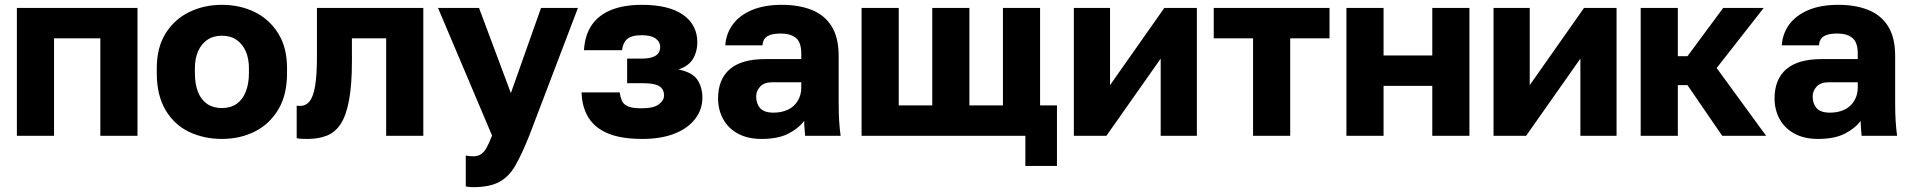

<svg xmlns="http://www.w3.org/2000/svg" viewBox="-20 -563 7922 796"><path d="M50 0V-530H550V0H396V-404H204V0Z M900 13Q826 13 764.5 -16Q703 -45 666.5 -106.5Q630 -168 630 -260V-280Q630 -366 666.5 -424.5Q703 -483 764.5 -513Q826 -543 900 -543Q975 -543 1036 -513Q1097 -483 1133.5 -424.5Q1170 -366 1170 -280V-260Q1170 -169 1133.5 -108.5Q1097 -48 1036 -17.5Q975 13 900 13ZM900 -115Q936 -115 961 -132.5Q986 -150 999 -183Q1012 -216 1012 -260V-280Q1012 -320 999 -350Q986 -380 961 -397.5Q936 -415 900 -415Q864 -415 839 -397.5Q814 -380 801 -350Q788 -320 788 -280V-260Q788 -214 801 -181.5Q814 -149 839 -132Q864 -115 900 -115Z M1256 13Q1247 13 1232.5 12.5Q1218 12 1210 10V-125Q1213 -124 1225 -124Q1248 -124 1263.5 -143Q1279 -162 1286.5 -207Q1294 -252 1294 -330V-530H1735V0H1581V-404H1439V-310Q1439 -211 1427 -147Q1415 -83 1392 -48.5Q1369 -14 1334.5 -0.5Q1300 13 1256 13Z M1941 213Q1926 213 1911 210V82Q1926 85 1941 85Q1961 85 1974 76.5Q1987 68 1997.5 49Q2008 30 2020 -1L1796 -530H1966L2098 -177L2223 -530H2376L2174 0Q2144 75 2117 122.5Q2090 170 2049.5 191.5Q2009 213 1941 213Z M2643 13Q2556 13 2501.5 -9.5Q2447 -32 2420 -75Q2393 -118 2391 -180H2549Q2552 -160 2558.5 -145Q2565 -130 2583.5 -122Q2602 -114 2640 -114Q2690 -114 2711.5 -130.5Q2733 -147 2733 -167Q2733 -193 2713.5 -205.5Q2694 -218 2649 -218H2580V-320H2641Q2679 -320 2698 -332Q2717 -344 2717 -369Q2717 -389 2698.5 -403Q2680 -417 2641 -417Q2598 -417 2580 -401Q2562 -385 2559 -355H2401Q2405 -418 2433.5 -459.5Q2462 -501 2514.5 -522Q2567 -543 2641 -543Q2753 -543 2812 -501.5Q2871 -460 2871 -387Q2871 -349 2853 -319Q2835 -289 2793 -275Q2851 -263 2871.5 -232Q2892 -201 2892 -158Q2892 -109 2862 -70Q2832 -31 2776.5 -9Q2721 13 2643 13Z M3137 13Q3080 13 3039.5 -9Q2999 -31 2978 -69.5Q2957 -108 2957 -155Q2957 -234 3005.5 -276Q3054 -318 3152 -318H3302V-340Q3302 -388 3279.5 -406Q3257 -424 3217 -424Q3179 -424 3161 -412.5Q3143 -401 3141 -375H2987Q2990 -423 3017.5 -461Q3045 -499 3096.5 -521Q3148 -543 3222 -543Q3292 -543 3345 -522Q3398 -501 3427.5 -454.5Q3457 -408 3457 -330V-135Q3457 -93 3459 -61.5Q3461 -30 3465 0H3318Q3317 -17 3315.5 -30Q3314 -43 3314 -62Q3290 -30 3247.5 -8.5Q3205 13 3137 13ZM3187 -96Q3220 -96 3246 -108Q3272 -120 3287 -144.5Q3302 -169 3302 -200V-222H3182Q3148 -222 3131.5 -204Q3115 -186 3115 -163Q3115 -133 3131.5 -114.5Q3148 -96 3187 -96Z M4231 125V0H3552V-530H3706V-126H3845V-530H3999V-126H4138V-530H4292V-126H4362V125Z M4432 0V-530H4582V-210L4807 -530H4942V0H4792V-320L4567 0Z M5175 0V-404H5012V-530H5492V-404H5329V0Z M5562 0V-530H5716V-333H5918V-530H6072V0H5918V-207H5716V0Z M6172 0V-530H6322V-210L6547 -530H6682V0H6532V-320L6307 0Z M6782 0V-530H6936V-330H6976L7124 -530H7292L7097 -281L7302 0H7120L6976 -210H6936V0Z M7517 13Q7460 13 7419.5 -9Q7379 -31 7358 -69.5Q7337 -108 7337 -155Q7337 -234 7385.5 -276Q7434 -318 7532 -318H7682V-340Q7682 -388 7659.5 -406Q7637 -424 7597 -424Q7559 -424 7541 -412.5Q7523 -401 7521 -375H7367Q7370 -423 7397.5 -461Q7425 -499 7476.5 -521Q7528 -543 7602 -543Q7672 -543 7725 -522Q7778 -501 7807.5 -454.5Q7837 -408 7837 -330V-135Q7837 -93 7839 -61.5Q7841 -30 7845 0H7698Q7697 -17 7695.5 -30Q7694 -43 7694 -62Q7670 -30 7627.5 -8.5Q7585 13 7517 13ZM7567 -96Q7600 -96 7626 -108Q7652 -120 7667 -144.5Q7682 -169 7682 -200V-222H7562Q7528 -222 7511.5 -204Q7495 -186 7495 -163Q7495 -133 7511.5 -114.5Q7528 -96 7567 -96Z"/></svg>

Font: Golos Text
Style: Bold
Weight: 700
Designer: A.Korolkova, Vitaly Kuzmin
Foundry: ParaType Ltd
Version: Version 2.004